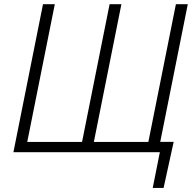

<svg xmlns="http://www.w3.org/2000/svg" viewBox="-20 -731 924 922"><path d="M243.2 -710.9 110.8 -49.3H374L506.3 -710.9H563L430.7 -49.3H692.4L824.7 -710.9H881.8L749.5 -49.8H814L765.6 171.4H713.4L747.6 0H44.4L186.5 -710.9Z"/></svg>

Font: Franko
Style: Light Italic
Weight: 300
Designer: Google
Version: Version 1.200310; 2013